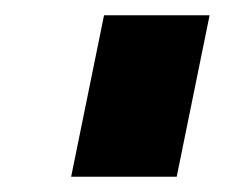

<svg xmlns="http://www.w3.org/2000/svg" viewBox="-20 -719 294 251"><path d="M116 -699H254L211 -488H73Z"/></svg>

Font: Readiness ExtraBold
Style: Italic
Weight: 800
Italic angle: -12°
Designer: Katatrad Team
Foundry: CadsonDemak
Version: Version 1.00;January 16, 2020;FontCreator 12.0.0.2550 64-bit